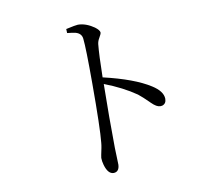

<svg xmlns="http://www.w3.org/2000/svg" viewBox="-85 -862 1170 1005"><g transform="rotate(-10 500.0 -359.5)"><path d="M327.1 -724.6 326.2 -746.1Q378.9 -757.8 389.6 -757.8Q431.6 -757.8 475.6 -727.5Q499 -710 500 -697.3Q500 -689.5 488.3 -669.9Q479.5 -655.3 477.5 -639.6Q471.7 -583 469.7 -463.9Q632.8 -425.8 716.8 -372.1Q772.5 -336.9 773.4 -296.9Q773.4 -270.5 751 -263.7Q746.1 -262.7 741.2 -262.7Q721.7 -262.7 695.3 -289.1Q658.2 -326.2 636.7 -342.8Q566.4 -391.6 469.7 -428.7Q466.8 -252.9 468.8 -89.8Q469.7 -67.4 470.7 -32.2Q471.7 -6.8 471.7 1Q469.7 38.1 440.4 39.1Q410.2 39.1 395.5 -11.7Q389.6 -32.2 389.6 -49.8Q389.6 -54.7 399.4 -100.6Q402.3 -115.2 403.3 -127.9Q411.1 -203.1 411.1 -442.4Q411.1 -630.9 405.3 -680.7Q402.3 -709 372.1 -717.8Q356.4 -721.7 327.1 -724.6Z"/></g></svg>

Font: GenYoMin JP Regular
Style: Regular
Weight: 400
Version: Version 1.001;PS 1;hotconv 16.6.51;makeotf.lib2.5.65220 DEVE